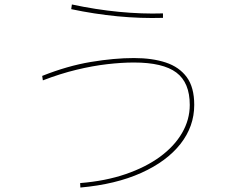

<svg xmlns="http://www.w3.org/2000/svg" viewBox="-20 -800 1040 860"><path d="M340 40 339 20Q452 11 542.5 -20Q633 -51 697 -98Q761 -145 795.5 -204.5Q830 -264 830 -330Q830 -430 770 -475Q710 -520 580 -520Q525 -520 460 -512.5Q395 -505 322.5 -487.5Q250 -470 172 -440L169 -460Q282 -505 387 -522.5Q492 -540 580 -540Q662 -540 722.5 -520Q783 -500 816.5 -454.5Q850 -409 850 -330Q850 -234 788.5 -155.5Q727 -77 612.5 -25.5Q498 26 340 40ZM710 -720Q610 -717 506.5 -727Q403 -737 299 -759L302 -780Q409 -757 512.5 -747Q616 -737 710 -740Z"/></svg>

Font: Murecho Thin Thin
Style: Regular
Weight: 250
Version: Version 1.010